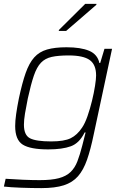

<svg xmlns="http://www.w3.org/2000/svg" viewBox="-25 -761 642 987"><path d="M188 206Q138 206 83 204Q28 202 -5 198L4 158Q45 161 93 163Q141 165 179 165Q240 165 277.5 155Q315 145 337.5 123.5Q360 102 373 68Q386 34 398 -13Q402 -29 407 -48.5Q412 -68 415 -80H410Q383 -25 339 -9Q295 7 223 7Q131 7 92 -17.5Q53 -42 53 -113Q53 -139 58 -174.5Q63 -210 72 -255Q89 -335 107 -386Q125 -437 151 -466Q177 -495 217 -506.5Q257 -518 317 -518Q390 -518 433 -500Q476 -482 486 -437H490L512 -510H551L457 -71Q441 7 422.5 60Q404 113 376 145Q348 177 303 191.5Q258 206 188 206ZM238 -34Q305 -34 338.5 -50.5Q372 -67 397 -105Q412 -127 425 -164.5Q438 -202 448 -243Q458 -284 463.5 -319.5Q469 -355 469 -373Q469 -429 436 -452.5Q403 -476 328 -476Q275 -476 241 -468.5Q207 -461 185.5 -438.5Q164 -416 149 -372Q134 -328 118 -255Q109 -211 103.5 -177.5Q98 -144 98 -120Q98 -66 129.5 -50Q161 -34 238 -34ZM277 -602 278 -607 413 -741H471L470 -736L315 -602Z"/></svg>

Font: Saira ExtraLight
Style: Italic
Weight: 200
Italic angle: -12°
Designer: Hector Gatti with collaboration of the Omnibus-Type team
Foundry: Omnibus-Type
Version: Version 1.100; ttfautohint (v1.8.3)